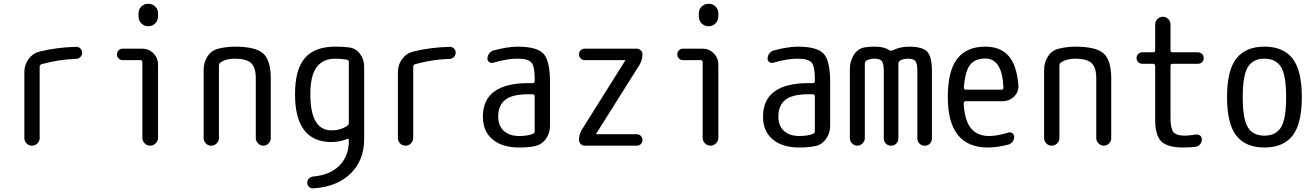

<svg xmlns="http://www.w3.org/2000/svg" viewBox="-20 -780 7040 1028"><path d="M110.4 -41V-394.5Q110.4 -433.6 133.3 -464.4Q156.2 -495.1 192.4 -503.9Q282.2 -526.4 386.7 -529.3Q400.4 -530.3 410.2 -520.5Q419.9 -510.7 419.9 -498Q419.9 -484.4 410.2 -474.6Q400.4 -464.8 386.7 -464.8Q294.9 -461.9 203.1 -436.5Q192.4 -432.6 192.4 -422.9V-41Q192.4 -24.4 180.2 -12.2Q168 0 150.9 0Q133.8 0 122.1 -12.2Q110.4 -24.4 110.4 -41Z M636.7 -458Q624 -458 615.2 -466.8Q606.4 -475.6 606.4 -488.8Q606.4 -502 615.2 -510.7Q624 -519.5 636.7 -519.5H741.2Q776.4 -519.5 801.3 -494.6Q826.2 -469.7 826.2 -434.6V-42Q826.2 -25.4 813.5 -12.7Q800.8 0 783.7 0Q766.6 0 754.4 -12.7Q742.2 -25.4 742.2 -42V-447.3Q742.2 -458 731.4 -458ZM721.7 -708Q721.7 -730.5 736.8 -745.1Q752 -759.8 773.9 -759.8Q795.9 -759.8 811 -745.1Q826.2 -730.5 826.2 -708V-692.4Q826.2 -669.9 811 -654.8Q795.9 -639.6 773.9 -639.6Q752 -639.6 736.8 -654.8Q721.7 -669.9 721.7 -692.4Z M1070.3 -41V-405.3Q1070.3 -446.3 1091.3 -478.5Q1112.3 -510.7 1149.4 -519.5Q1189.5 -529.3 1235.4 -530.3Q1348.6 -530.3 1389.2 -493.7Q1429.7 -457 1429.7 -360.4V-40Q1429.7 -24.4 1418 -12.2Q1406.2 0 1390.1 0Q1374 0 1361.8 -12.2Q1349.6 -24.4 1349.6 -40V-360.4Q1349.6 -418.9 1324.2 -442.4Q1298.8 -465.8 1235.4 -465.8Q1191.4 -465.8 1161.1 -446.3Q1152.3 -440.4 1152.3 -427.7V-41Q1152.3 -24.4 1140.1 -12.2Q1127.9 0 1110.8 0Q1093.8 0 1082 -12.2Q1070.3 -24.4 1070.3 -41Z M1775.4 -465.8Q1709 -465.8 1675.3 -420.4Q1641.6 -375 1641.6 -275.4Q1641.6 -82 1754.9 -82Q1803.7 -82 1838.9 -106.4Q1847.7 -112.3 1847.7 -124V-448.2Q1847.7 -459 1835.9 -460.9Q1803.7 -465.8 1775.4 -465.8ZM1754.9 -19.5Q1559.6 -19.5 1559.6 -275.4Q1559.6 -408.2 1612.3 -469.2Q1665 -530.3 1775.4 -530.3Q1816.4 -530.3 1846.7 -526.4Q1883.8 -522.5 1906.7 -492.7Q1929.7 -462.9 1929.7 -424.8V-35.2Q1929.7 79.1 1856.4 149.9Q1783.2 220.7 1657.2 228.5Q1644.5 229.5 1634.8 220.7Q1625 211.9 1625 198.2Q1625 185.5 1633.8 176.3Q1642.6 167 1657.2 165Q1747.1 157.2 1797.4 106.4Q1847.7 55.7 1847.7 -25.4V-29.3Q1847.7 -39.1 1836.9 -35.2Q1795.9 -19.5 1754.9 -19.5Z M2110.4 -41V-394.5Q2110.4 -433.6 2133.3 -464.4Q2156.2 -495.1 2192.4 -503.9Q2282.2 -526.4 2386.7 -529.3Q2400.4 -530.3 2410.2 -520.5Q2419.9 -510.7 2419.9 -498Q2419.9 -484.4 2410.2 -474.6Q2400.4 -464.8 2386.7 -464.8Q2294.9 -461.9 2203.1 -436.5Q2192.4 -432.6 2192.4 -422.9V-41Q2192.4 -24.4 2180.2 -12.2Q2168 0 2150.9 0Q2133.8 0 2122.1 -12.2Q2110.4 -24.4 2110.4 -41Z M2809.6 -275.4Q2722.7 -275.4 2685.1 -245.6Q2647.5 -215.8 2647.5 -155.3Q2647.5 -106.4 2677.7 -79.1Q2708 -51.8 2759.8 -51.8Q2804.7 -51.8 2833 -63.5Q2842.8 -66.4 2842.8 -78.1V-263.7Q2842.8 -274.4 2832 -275.4ZM2759.8 9.8Q2668.9 9.8 2617.2 -33.7Q2565.4 -77.1 2565.4 -155.3Q2565.4 -335 2809.6 -335H2832Q2842.8 -335 2842.8 -345.7V-360.4Q2842.8 -425.8 2824.7 -445.8Q2806.6 -465.8 2750 -465.8Q2694.3 -465.8 2621.1 -444.3Q2610.4 -440.4 2600.1 -447.3Q2589.8 -454.1 2589.8 -465.8Q2589.8 -480.5 2599.1 -493.2Q2608.4 -505.9 2622.1 -509.8Q2694.3 -529.3 2750 -530.3Q2853.5 -530.3 2889.2 -493.2Q2924.8 -456.1 2924.8 -339.8V-105.5Q2924.8 -66.4 2901.9 -35.2Q2878.9 -3.9 2841.8 2.9Q2803.7 9.8 2759.8 9.8Z M3096.7 -87.9 3327.1 -455.1Q3327.1 -456.1 3327.6 -456.1Q3328.1 -456.1 3328.1 -457Q3328.1 -458 3327.1 -458H3111.3Q3098.6 -458 3089.4 -466.8Q3080.1 -475.6 3080.1 -488.8Q3080.1 -502 3088.9 -510.7Q3097.7 -519.5 3111.3 -519.5H3388.7Q3401.4 -519.5 3410.6 -510.7Q3419.9 -502 3419.9 -489.3Q3419.9 -458 3403.3 -431.6L3172.9 -65.4Q3172.9 -64.5 3172.4 -64.5Q3171.9 -64.5 3171.9 -63Q3171.9 -61.5 3172.9 -61.5H3388.7Q3401.4 -61.5 3410.6 -52.7Q3419.9 -43.9 3419.9 -30.8Q3419.9 -17.6 3411.1 -8.8Q3402.3 0 3388.7 0H3111.3Q3098.6 0 3089.4 -8.8Q3080.1 -17.6 3080.1 -31.2Q3080.1 -61.5 3096.7 -87.9Z M3636.7 -458Q3624 -458 3615.2 -466.8Q3606.4 -475.6 3606.4 -488.8Q3606.4 -502 3615.2 -510.7Q3624 -519.5 3636.7 -519.5H3741.2Q3776.4 -519.5 3801.3 -494.6Q3826.2 -469.7 3826.2 -434.6V-42Q3826.2 -25.4 3813.5 -12.7Q3800.8 0 3783.7 0Q3766.6 0 3754.4 -12.7Q3742.2 -25.4 3742.2 -42V-447.3Q3742.2 -458 3731.4 -458ZM3721.7 -708Q3721.7 -730.5 3736.8 -745.1Q3752 -759.8 3773.9 -759.8Q3795.9 -759.8 3811 -745.1Q3826.2 -730.5 3826.2 -708V-692.4Q3826.2 -669.9 3811 -654.8Q3795.9 -639.6 3773.9 -639.6Q3752 -639.6 3736.8 -654.8Q3721.7 -669.9 3721.7 -692.4Z M4309.6 -275.4Q4222.7 -275.4 4185.1 -245.6Q4147.5 -215.8 4147.5 -155.3Q4147.5 -106.4 4177.7 -79.1Q4208 -51.8 4259.8 -51.8Q4304.7 -51.8 4333 -63.5Q4342.8 -66.4 4342.8 -78.1V-263.7Q4342.8 -274.4 4332 -275.4ZM4259.8 9.8Q4168.9 9.8 4117.2 -33.7Q4065.4 -77.1 4065.4 -155.3Q4065.4 -335 4309.6 -335H4332Q4342.8 -335 4342.8 -345.7V-360.4Q4342.8 -425.8 4324.7 -445.8Q4306.6 -465.8 4250 -465.8Q4194.3 -465.8 4121.1 -444.3Q4110.4 -440.4 4100.1 -447.3Q4089.8 -454.1 4089.8 -465.8Q4089.8 -480.5 4099.1 -493.2Q4108.4 -505.9 4122.1 -509.8Q4194.3 -529.3 4250 -530.3Q4353.5 -530.3 4389.2 -493.2Q4424.8 -456.1 4424.8 -339.8V-105.5Q4424.8 -66.4 4401.9 -35.2Q4378.9 -3.9 4341.8 2.9Q4303.7 9.8 4259.8 9.8Z M4530.3 -40V-410.2Q4530.3 -452.1 4551.3 -485.8Q4572.3 -519.5 4609.4 -526.4Q4630.9 -530.3 4665 -530.3Q4712.9 -530.3 4740.2 -511.7Q4749 -505.9 4759.8 -510.7Q4797.9 -529.3 4844.7 -530.3Q4918.9 -530.3 4944.3 -503.4Q4969.7 -476.6 4969.7 -400.4V-39.1Q4969.7 -22.5 4959 -11.2Q4948.2 0 4931.2 0Q4914.1 0 4902.8 -11.2Q4891.6 -22.5 4891.6 -39.1V-400.4Q4891.6 -439.5 4881.3 -452.6Q4871.1 -465.8 4842.8 -465.8Q4816.4 -465.8 4799.8 -456.1Q4790 -449.2 4790 -438.5V-39.1Q4790 -22.5 4778.8 -11.2Q4767.6 0 4751 0Q4734.4 0 4723.1 -11.2Q4711.9 -22.5 4711.9 -39.1V-400.4Q4711.9 -439.5 4701.7 -452.6Q4691.4 -465.8 4663.1 -465.8Q4636.7 -465.8 4620.1 -456.1Q4610.4 -449.2 4610.4 -438.5V-40Q4610.4 -24.4 4598.1 -12.2Q4585.9 0 4569.8 0Q4553.7 0 4542 -12.2Q4530.3 -24.4 4530.3 -40Z M5254.9 -466.8Q5201.2 -466.8 5174.3 -433.1Q5147.5 -399.4 5140.6 -311.5Q5140.6 -299.8 5151.4 -299.8H5341.8Q5352.5 -299.8 5352.5 -310.5Q5346.7 -466.8 5254.9 -466.8ZM5269.5 9.8Q5054.7 9.8 5054.7 -259.8Q5054.7 -400.4 5105 -465.3Q5155.3 -530.3 5254.9 -530.3Q5335.9 -530.3 5379.9 -481Q5423.8 -431.6 5432.6 -324.2Q5435.5 -289.1 5410.2 -263.7Q5384.8 -238.3 5347.7 -238.3H5151.4Q5140.6 -238.3 5139.6 -226.6Q5144.5 -134.8 5178.7 -93.3Q5212.9 -51.8 5275.4 -51.8Q5319.3 -51.8 5378.9 -70.3Q5389.6 -74.2 5399.9 -66.9Q5410.2 -59.6 5410.2 -47.9Q5410.2 -33.2 5401.4 -21.5Q5392.6 -9.8 5378.9 -5.9Q5320.3 9.8 5269.5 9.8Z M5570.3 -41V-405.3Q5570.3 -446.3 5591.3 -478.5Q5612.3 -510.7 5649.4 -519.5Q5689.5 -529.3 5735.4 -530.3Q5848.6 -530.3 5889.2 -493.7Q5929.7 -457 5929.7 -360.4V-40Q5929.7 -24.4 5918 -12.2Q5906.2 0 5890.1 0Q5874 0 5861.8 -12.2Q5849.6 -24.4 5849.6 -40V-360.4Q5849.6 -418.9 5824.2 -442.4Q5798.8 -465.8 5735.4 -465.8Q5691.4 -465.8 5661.1 -446.3Q5652.3 -440.4 5652.3 -427.7V-41Q5652.3 -24.4 5640.1 -12.2Q5627.9 0 5610.8 0Q5593.8 0 5582 -12.2Q5570.3 -24.4 5570.3 -41Z M6095.7 -438.5Q6083 -438.5 6074.2 -447.3Q6065.4 -456.1 6065.4 -469.2Q6065.4 -482.4 6074.2 -491.2Q6083 -500 6095.7 -500H6154.3Q6165 -500 6165 -510.7V-649.4Q6165 -666 6177.2 -678.2Q6189.5 -690.4 6206.1 -690.4Q6222.7 -690.4 6234.9 -678.2Q6247.1 -666 6247.1 -649.4V-510.7Q6247.1 -500 6257.8 -500H6393.6Q6406.2 -500 6415.5 -491.2Q6424.8 -482.4 6424.8 -469.2Q6424.8 -456.1 6416 -447.3Q6407.2 -438.5 6393.6 -438.5H6257.8Q6247.1 -438.5 6247.1 -426.8V-150.4Q6247.1 -92.8 6262.2 -73.2Q6277.3 -53.7 6325.2 -53.7Q6342.8 -53.7 6382.8 -59.6Q6395.5 -61.5 6405.3 -54.2Q6415 -46.9 6415 -34.2Q6415 -19.5 6405.8 -7.8Q6396.5 3.9 6380.9 5.9Q6351.6 9.8 6315.4 9.8Q6231.4 9.8 6198.2 -22.5Q6165 -54.7 6165 -139.6V-426.8Q6165 -437.5 6154.3 -438.5Z M6838.9 -420.9Q6811.5 -465.8 6750 -465.8Q6688.5 -465.8 6661.1 -420.9Q6633.8 -376 6633.8 -259.8Q6633.8 -143.6 6661.1 -98.6Q6688.5 -53.7 6750 -53.7Q6811.5 -53.7 6838.9 -98.6Q6866.2 -143.6 6866.2 -259.8Q6866.2 -376 6838.9 -420.9ZM6900.4 -53.7Q6850.6 9.8 6750 9.8Q6649.4 9.8 6599.6 -53.7Q6549.8 -117.2 6549.8 -260.3Q6549.8 -403.3 6599.6 -466.8Q6649.4 -530.3 6750 -530.3Q6850.6 -530.3 6900.4 -466.8Q6950.2 -403.3 6950.2 -260.3Q6950.2 -117.2 6900.4 -53.7Z"/></svg>

Font: Rounded-X Mgen+ 1mn regular
Style: Regular
Weight: 400
Designer: [Source Han Sans]
Ryoko NISHIZUKA  (kana & ideographs); Paul D. Hunt (Latin, Greek & Cyrillic); Wenlong ZHANG  (bopomofo
Version: Version 1.059.20150602